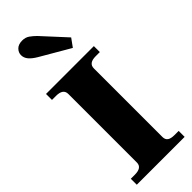

<svg xmlns="http://www.w3.org/2000/svg" viewBox="-322 -1023 1047 1047"><g transform="rotate(-45 201.5 -499.0)"><path d="M128 -873Q99 -890 84.5 -907.5Q70 -925 70 -946Q70 -966 85.5 -982Q101 -998 131 -998Q156 -998 173.5 -985.5Q191 -973 207 -957L332 -821L298 -774ZM17 -46H48Q103 -46 103 -85V-614Q103 -654 48 -654H17V-700H386V-654H354Q300 -654 300 -614V-85Q300 -65 313 -55.5Q326 -46 354 -46H386V0H17Z"/></g></svg>

Font: Taviraj ExtraBold
Style: Regular
Weight: 800
Designer: Katatrad Team
Foundry: CadsonDemak
Version: Version 1.001